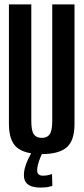

<svg xmlns="http://www.w3.org/2000/svg" viewBox="-20 -695 383 871"><path d="M169.5 4Q247 4 282.5 -26.5Q318 -57 318 -133V-675H217V-147Q217 -102.5 205.5 -86Q194 -69.5 169.5 -69.5Q144.5 -69.5 133.2 -86Q122 -102.5 122 -147V-675H20.5V-133Q20.5 -57 56 -26.5Q91.5 4 169.5 4ZM162.5 156Q175.5 156 187.2 154.8Q199 153.5 207 151.2Q215 149 217.5 148.5L216 94Q214 95.5 207.2 97.5Q200.5 99.5 191.8 100.8Q183 102 175 102Q162 102 155.2 96Q148.5 90 148.5 77.5Q148.5 66.5 152.2 52Q156 37.5 161.8 22.8Q167.5 8 172 0H121.5Q117 8 109 24.2Q101 40.5 94.8 60.2Q88.5 80 88.5 99Q88.5 122.5 99.5 134.8Q110.5 147 127 151.5Q143.5 156 162.5 156Z"/></svg>

Font: Anybody ExtraCondensed Medium
Style: Regular
Weight: 500
Width: 2
Version: Version 1.113;gftools[0.9.25]